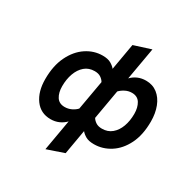

<svg xmlns="http://www.w3.org/2000/svg" viewBox="-203 -894 1229 1265"><g transform="rotate(30 412.0 -261.0)"><path d="M243 12Q167.5 12 124.5 -46.8Q81.5 -105.5 81.5 -200Q81.5 -302 116.8 -374.2Q152 -446.5 209.5 -484.8Q267 -523 333 -523Q373 -523 396.2 -509.5Q419.5 -496 432 -480L467 -681L595.5 -722L552.5 -476.5Q573 -498.5 601.2 -510.8Q629.5 -523 663 -523Q713.5 -523 749.8 -494.8Q786 -466.5 805.2 -417.2Q824.5 -368 824.5 -305Q824.5 -203 789.2 -132.2Q754 -61.5 696.5 -24.8Q639 12 573 12Q533 12 510 -1.2Q487 -14.5 474.5 -30.5L442 156L313.5 200L354.5 -35Q333.5 -13 305.2 -0.5Q277 12 243 12ZM201.5 -215Q201.5 -166.5 221.2 -135.2Q241 -104 283.5 -104Q310 -104 333.8 -115.2Q357.5 -126.5 373 -143.5L412.5 -367.5Q403.5 -383.5 385.5 -395.8Q367.5 -408 338.5 -408Q294 -408 263.5 -381.8Q233 -355.5 217.2 -311.8Q201.5 -268 201.5 -215ZM622.5 -407Q596 -407 572.5 -395Q549 -383 533 -366L494 -142.5Q503 -127 521 -115Q539 -103 567.5 -103Q612 -103 642.5 -128.8Q673 -154.5 688.8 -197.8Q704.5 -241 704.5 -294Q704.5 -342.5 684.8 -374.8Q665 -407 622.5 -407Z"/></g></svg>

Font: Overpass
Style: Bold Italic
Weight: 700
Italic angle: -10°
Designer: Delve Withrington, Dave Bailey, Thomas Jockin
Foundry: Delve Fonts LLC
Version: Version 4.000; ttfautohint (v1.8.3)